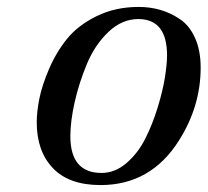

<svg xmlns="http://www.w3.org/2000/svg" viewBox="-20 -522 599 554"><path d="M86 -169Q86 -199 93.5 -237Q101 -275 121.5 -323Q142 -371 173.5 -410Q205 -449 259 -475.5Q313 -502 380 -502Q413 -502 442.5 -493.5Q472 -485 499.5 -466.5Q527 -448 543 -412Q559 -376 559 -327Q559 -215 496 -116Q415 12 270 12Q179 12 132.5 -37Q86 -86 86 -169ZM183 -129Q183 -23 273 -23Q312 -23 345 -51.5Q378 -80 399 -121.5Q420 -163 435 -212Q450 -261 456 -299.5Q462 -338 462 -362Q462 -467 379 -467Q332 -467 293 -430Q254 -393 231 -338Q208 -283 195.5 -227.5Q183 -172 183 -129Z"/></svg>

Font: Lingua Franca
Style: Italic
Weight: 400
Italic angle: -13°
Version: Version 1.19